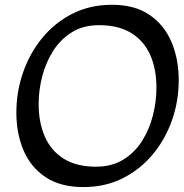

<svg xmlns="http://www.w3.org/2000/svg" viewBox="-20 -757 756 791"><path d="M323.2 13.7Q230 13.7 168.7 -26.6Q107.4 -66.9 77.4 -136.5Q47.4 -206.1 47.4 -293.5Q47.4 -378.4 74.7 -457.8Q102.1 -537.1 153.6 -600.1Q205.1 -663.1 277.8 -700.2Q350.6 -737.3 441.4 -737.3Q535.2 -737.3 595.9 -695.8Q656.7 -654.3 686.5 -584Q716.3 -513.7 716.3 -426.3Q716.3 -341.3 689 -262.7Q661.6 -184.1 609.9 -121.6Q558.1 -59.1 485.8 -22.7Q413.6 13.7 323.2 13.7ZM375.5 -70.3Q440.9 -70.3 488 -99.4Q535.2 -128.4 565.4 -176.5Q595.7 -224.6 610.1 -282Q624.5 -339.4 624.5 -396Q624.5 -472.7 598.9 -530.5Q573.2 -588.4 520.8 -620.8Q468.3 -653.3 387.7 -653.3Q322.8 -653.3 275.9 -624Q229 -594.7 198.7 -546.9Q168.5 -499 153.8 -441.9Q139.2 -384.8 139.2 -328.6Q139.2 -252.4 164.8 -194.1Q190.4 -135.7 242.7 -103Q294.9 -70.3 375.5 -70.3Z"/></svg>

Font: Lumanosimo
Style: Regular
Weight: 400
Designer: The DocRepair Project, Eduardo Rodriguez Tunni
Foundry: Google
Version: Version 1.010